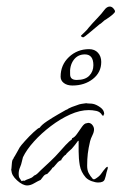

<svg xmlns="http://www.w3.org/2000/svg" viewBox="-20 -567 371 586"><path d="M63 -1Q49 -1 32 -16.5Q15 -32 15 -47H14Q15 -51 16 -66Q17 -81 21 -82V-84Q22 -85 26 -92Q30 -99 34.5 -107Q39 -115 40 -117Q43 -122 56 -136.5Q69 -151 83 -164Q97 -177 101 -177Q107 -186 123.5 -197Q140 -208 157.5 -218Q175 -228 182 -232V-233L183 -232H184Q188 -236 199.5 -240.5Q211 -245 215 -246Q222 -249 229 -250Q236 -251 243 -252Q248 -251 253.5 -251Q259 -251 264 -250Q274 -248 286 -239.5Q298 -231 298 -219Q297 -218 296 -216Q295 -214 296 -213L292 -215Q286 -226 274 -228.5Q262 -231 251 -231Q224 -231 194 -217.5Q164 -204 135 -182Q106 -160 83.5 -135Q61 -110 50 -87L47 -75Q45 -65 41 -56Q37 -47 37 -36Q37 -28 39 -24.5Q41 -21 46 -14L48 -15V-14L50 -16L54 -15Q61 -19 69 -21.5Q77 -24 82 -29L84 -31Q90 -33 95 -38Q100 -43 104 -47Q119 -61 134 -75Q149 -89 162 -104Q169 -112 180 -124Q191 -136 199 -141L200 -145Q208 -148 215.5 -159Q223 -170 230.5 -180.5Q238 -191 245 -191L249 -192Q257 -192 262 -185.5Q267 -179 267 -172Q267 -164 262 -154Q257 -144 255 -136Q250 -115 248 -98.5Q246 -82 246 -61Q246 -48 250.5 -39Q255 -30 264 -20H269Q283 -28 289 -37Q295 -46 304 -56Q305 -56 306 -57Q307 -58 307 -58Q309 -58 309 -56Q309 -52 307.5 -48.5Q306 -45 305 -40Q303 -29 299.5 -19.5Q296 -10 280 -10Q271 -10 260 -14Q249 -18 242 -25Q227 -42 223.5 -62.5Q220 -83 220 -105V-137H218Q214 -131 209 -125Q204 -119 199 -113Q195 -109 189.5 -104.5Q184 -100 180 -94Q178 -94 172.5 -87.5Q167 -81 167 -78Q160 -77 151.5 -66Q143 -55 140 -55Q139 -52 133 -45.5Q127 -39 124 -36Q117 -35 112.5 -29Q108 -23 104 -18Q95 -14 84 -7.5Q73 -1 63 -1ZM201 -306Q185 -306 175 -313.5Q165 -321 165 -333Q165 -369 190.5 -393Q216 -417 252 -417Q269 -417 279 -406Q289 -395 289 -378Q289 -346 263.5 -326Q238 -306 201 -306ZM214 -323Q240 -323 252.5 -336Q265 -349 265 -368Q265 -401 239 -401Q217 -401 204.5 -383.5Q192 -366 194 -340Q194 -323 214 -323ZM234 -453H233Q232 -453 229 -455Q226 -457 228 -459Q230 -461 238.5 -469Q247 -477 251 -483Q262 -496 276.5 -511Q291 -526 298 -536Q306 -547 315 -547Q321 -547 326 -541.5Q331 -536 331 -532Q331 -526 304 -508Q300 -506 299 -505L291 -498Q288 -495 284 -493Q268 -480 253.5 -467.5Q239 -455 234 -453Z"/></svg>

Font: Qwitcher Grypen
Style: Regular
Weight: 400
Designer: Robert E. Leuschke
Foundry: Robert E. Leuschke
Version: Version 1.100; ttfautohint (v1.8.3)